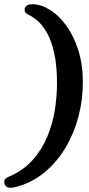

<svg xmlns="http://www.w3.org/2000/svg" viewBox="-51 -715 420 906"><path d="M36 164Q109 142 165.5 93Q222 44 261 -23Q300 -90 320 -168Q340 -246 340 -326Q340 -410 318.5 -478Q297 -546 261.5 -594.5Q226 -643 184 -669Q142 -695 101 -695Q83 -695 74 -687.5Q65 -680 65 -669Q65 -662 68 -657Q71 -652 81 -647Q103 -637 127 -616Q151 -595 171.5 -558.5Q192 -522 205 -463.5Q218 -405 218 -319Q218 -262 208 -197.5Q198 -133 173 -72Q148 -11 103.5 39.5Q59 90 -10 119Q-20 123 -25.5 128Q-31 133 -31 143Q-31 154 -23.5 162.5Q-16 171 -3 171Q3 171 10.5 170Q18 169 36 164Z"/></svg>

Font: Alkatra SemiBold
Style: Regular
Weight: 600
Designer: Suman Bhandary
Version: Version 1.100;gftools[0.9.22]